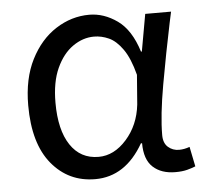

<svg xmlns="http://www.w3.org/2000/svg" viewBox="-45 -605 716 666"><g transform="rotate(-5 312.5 -272.0)"><path d="M261 13Q168 13 109.5 -58Q51 -129 51 -262Q51 -355 84.5 -421Q118 -487 172.5 -522Q227 -557 289 -557Q340 -557 386.5 -524Q433 -491 457 -414H460L483 -543H573Q569 -525 565 -506Q543 -401 524 -294Q505 -187 505 -119Q505 -91 521 -77Q537 -63 559 -63Q577 -63 596 -70L610 -1Q598 4 581 8.5Q564 13 540 13Q491 13 462 -13.5Q433 -40 433 -97H429Q366 13 261 13ZM279 -63Q333 -63 376.5 -112Q420 -161 428 -232L436 -335Q421 -393 398.5 -425Q376 -457 350.5 -468.5Q325 -480 299 -480Q260 -480 225 -455.5Q190 -431 168 -383Q146 -335 146 -263Q146 -168 181 -115.5Q216 -63 279 -63Z"/></g></svg>

Font: Noto Sans CJK KR Regular (TTF)
Style: Regular
Weight: 400
Designer: Ryoko NISHIZUKA 西塚涼子 (kana & ideographs); Paul D. Hunt (Latin, Greek & Cyrillic); Wenlong ZHANG 张文龙 (bopomofo); Sandoll 
Foundry: Adobe Systems Incorporated
Version: Version 1.004;PS 1.004;hotconv 1.0.82;makeotf.lib2.5.63406